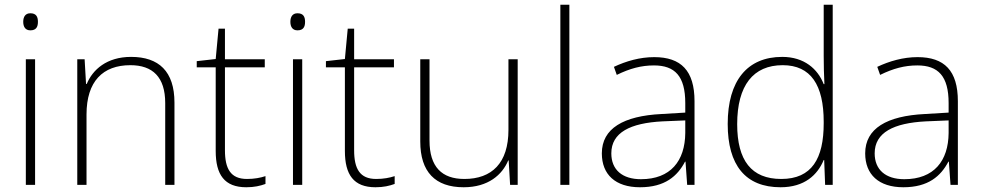

<svg xmlns="http://www.w3.org/2000/svg" viewBox="-20 -780 4143 810"><path d="M108 -724C87 -724 78 -709 78 -688C78 -667 87 -652 108 -652C133 -652 140 -667 140 -688C140 -709 133 -724 108 -724ZM128 -530H89V0H128Z M533 -540C430 -540 371 -486 346 -426H343L337 -530H306V0H345V-297C345 -437 414 -505 530 -505C624 -505 677 -455 677 -345V0H716V-347C716 -479 650 -540 533 -540Z M1022 -25C953 -25 929 -68 929 -146V-496H1097V-530H929V-659H902L890 -531L810 -522V-496H890V-143C890 -43 927 10 1019 10C1053 10 1078 4 1100 -4V-37C1079 -30 1053 -25 1022 -25Z M1235 -724C1214 -724 1205 -709 1205 -688C1205 -667 1214 -652 1235 -652C1260 -652 1267 -667 1267 -688C1267 -709 1260 -724 1235 -724ZM1255 -530H1216V0H1255Z M1567 -25C1498 -25 1474 -68 1474 -146V-496H1642V-530H1474V-659H1447L1435 -531L1355 -522V-496H1435V-143C1435 -43 1472 10 1564 10C1598 10 1623 4 1645 -4V-37C1624 -30 1598 -25 1567 -25Z M2164 -530H2125V-232C2125 -92 2055 -25 1939 -25C1844 -25 1792 -76 1792 -187V-530H1753V-183C1753 -55 1816 10 1936 10C2040 10 2099 -43 2124 -103H2126L2132 0H2164Z M2382 0V-760H2344V0Z M2740 -539C2679 -539 2621 -522 2570 -498L2582 -464C2637 -491 2685 -504 2739 -504C2827 -504 2871 -459 2871 -345V-305L2771 -299C2610 -291 2519 -238 2519 -133C2519 -44 2576 10 2680 10C2785 10 2838 -37 2870 -98H2872L2879 0H2910V-353C2910 -482 2853 -539 2740 -539ZM2775 -268 2871 -272V-219C2870 -101 2809 -24 2684 -24C2605 -24 2559 -64 2559 -133C2559 -221 2639 -261 2775 -268Z M3273 10C3374 10 3429 -42 3455 -105H3457L3461 0H3493V-760H3455V-544C3455 -506 3456 -464 3458 -425H3455C3430 -489 3373 -540 3280 -540C3133 -540 3050 -440 3050 -257C3050 -83 3125 10 3273 10ZM3276 -25C3150 -25 3090 -103 3090 -256C3090 -420 3158 -505 3282 -505C3401 -505 3455 -421 3455 -266V-260C3455 -111 3405 -25 3276 -25Z M3851 -539C3790 -539 3732 -522 3681 -498L3693 -464C3748 -491 3796 -504 3850 -504C3938 -504 3982 -459 3982 -345V-305L3882 -299C3721 -291 3630 -238 3630 -133C3630 -44 3687 10 3791 10C3896 10 3949 -37 3981 -98H3983L3990 0H4021V-353C4021 -482 3964 -539 3851 -539ZM3886 -268 3982 -272V-219C3981 -101 3920 -24 3795 -24C3716 -24 3670 -64 3670 -133C3670 -221 3750 -261 3886 -268Z"/></svg>

Font: Noto Sans Malayalam ExtraLight
Style: Regular
Weight: 200
Designer: Jelle Bosma - Monotype Design Team
Foundry: Monotype Imaging Inc.
Version: Version 2.104